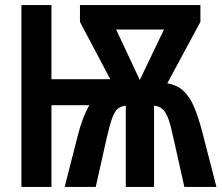

<svg xmlns="http://www.w3.org/2000/svg" viewBox="-20 -734 872 754"><path d="M767 -714V-648L637 -407Q676 -400 701 -376.5Q726 -353 742.5 -313.5Q759 -274 774 -217L830 0H704L661 -192Q651 -240 641.5 -266.5Q632 -293 619 -305Q606 -317 585 -319V0H474V-319Q455 -317 443 -307.5Q431 -298 421 -271.5Q411 -245 399 -192L356 0H234L285 -200Q294 -236 305.5 -266.5Q317 -297 331 -321H182V0H64V-714H182V-423H413L294 -648V-714ZM624 -618H436L529 -420Z"/></svg>

Font: Noto Sans Display ExtraCondensed SemiBold
Style: Regular
Weight: 600
Width: 2
Designer: Monotype Design Team
Foundry: Monotype Imaging Inc.
Version: Version 2.003